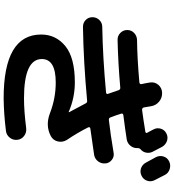

<svg xmlns="http://www.w3.org/2000/svg" viewBox="29 -901 942 1040"><g transform="rotate(90 500.0 -381.0)"><path d="M831.1 -754.9Q821.3 -774.4 827.6 -795.4Q834 -816.4 854 -826.2Q874 -835.9 896 -829.1Q918 -822.3 927.7 -802.7Q932.6 -793 942.4 -773.9Q952.1 -754.9 956.1 -747.1Q965.8 -727.5 959 -707Q952.1 -686.5 932.1 -676.8Q912.1 -667 891.6 -673.8Q871.1 -680.7 860.4 -701.2Q850.6 -718.8 831.1 -754.9ZM126 -359.4Q103.5 -359.4 88.4 -374Q73.2 -388.7 73.2 -410.6Q73.2 -432.6 88.4 -448.2Q103.5 -463.9 126 -463.9Q292 -466.8 480.5 -484.4Q492.2 -486.3 488.3 -495.1Q481.4 -513.7 468.8 -551.8Q464.8 -562.5 455.1 -561.5Q323.2 -549.8 197.3 -546.9Q174.8 -545.9 158.7 -561.5Q142.6 -577.1 142.6 -599.1Q142.6 -621.1 158.2 -636.2Q173.8 -651.4 196.3 -652.3Q295.9 -653.3 426.8 -665Q437.5 -667 435.5 -676.8Q433.6 -683.6 430.7 -699.7Q427.7 -715.8 426.8 -722.7Q422.9 -748 439.5 -767.6Q456.1 -787.1 482.4 -788.1Q509.8 -789.1 530.8 -771.5Q551.8 -753.9 555.7 -726.6L561.5 -691.4Q563.5 -678.7 576.2 -679.7Q621.1 -685.5 693.4 -697.3Q704.1 -699.2 698.2 -709Q695.3 -713.9 689.5 -725.1Q683.6 -736.3 680.7 -742.2Q670.9 -760.7 677.2 -781.2Q683.6 -801.8 703.1 -811.5Q722.7 -821.3 743.2 -814.5Q763.7 -807.6 775.4 -788.1Q780.3 -779.3 789.1 -761.7Q797.9 -744.1 802.7 -735.4Q810.5 -718.8 806.6 -700.7Q802.7 -682.6 789.1 -671.9Q782.2 -666 782.2 -655.3Q783.2 -633.8 770 -617.2Q756.8 -600.6 736.3 -596.7Q694.3 -589.8 603.5 -578.1Q592.8 -576.2 595.7 -566.4Q603.5 -540 616.2 -507.8Q619.1 -498 631.8 -500Q703.1 -507.8 807.6 -525.4Q829.1 -529.3 846.2 -515.6Q863.3 -502 865.2 -481.4Q867.2 -459 854 -441.4Q840.8 -423.8 819.3 -419.9Q697.3 -402.3 676.8 -399.4Q666 -397.5 669.9 -387.7Q698.2 -331.1 738.3 -271.5Q752 -249 746.1 -223.1Q740.2 -197.3 715.8 -184.6Q659.2 -155.3 592.8 -180.7Q512.7 -211.9 426.8 -211.9Q299.8 -211.9 299.8 -136.7Q299.8 -40 512.7 -40Q582 -40 673.8 -51.8Q697.3 -54.7 715.8 -41Q734.4 -27.3 737.3 -4.9Q740.2 18.6 726.1 36.6Q711.9 54.7 690.4 57.6Q598.6 69.3 512.7 70.3Q167 70.3 167 -132.8Q167 -212.9 230 -264.2Q293 -315.4 426.8 -315.4Q509.8 -315.4 585.9 -282.2H587.9V-284.2Q568.4 -319.3 540 -374Q535.2 -383.8 524.4 -381.8Q314.5 -362.3 126 -359.4Z"/></g></svg>

Font: Rounded-X Mgen+ 2m bold
Style: Bold
Weight: 700
Designer: [Source Han Sans]
Ryoko NISHIZUKA  (kana & ideographs); Paul D. Hunt (Latin, Greek & Cyrillic); Wenlong ZHANG  (bopomofo
Version: Version 1.059.20150602